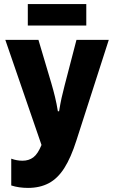

<svg xmlns="http://www.w3.org/2000/svg" viewBox="-20 -909 552 939"><path d="M117 10Q72 10 35 -2V-133Q62 -123 90 -123Q121 -123 143 -139.5Q165 -156 183 -200L6 -714H168L231 -502Q241 -468 249 -435Q257 -402 263 -365H269Q275 -402 281 -429.5Q287 -457 296 -491L354 -714H512L354 -223Q327 -138 294.5 -87Q262 -36 218.5 -13Q175 10 117 10ZM402 -889V-784H116V-889Z"/></svg>

Font: Noto Sans ExtraCondensed ExtraBold
Style: Regular
Weight: 800
Width: 2
Designer: Monotype Design Team
Foundry: Monotype Imaging Inc.
Version: Version 2.013; ttfautohint (v1.8.4.7-5d5b)